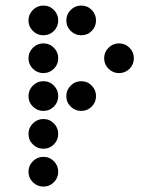

<svg xmlns="http://www.w3.org/2000/svg" viewBox="-20 -689 587 694"><path d="M190.4 -615.2Q190.4 -592.8 174.8 -577.1Q159.2 -561.5 136.7 -561.5Q114.7 -561.5 98.9 -577.1Q83 -592.8 83 -615.2Q83 -637.2 98.9 -653.1Q114.7 -668.9 136.7 -668.9Q159.2 -668.9 174.8 -653.1Q190.4 -637.2 190.4 -615.2ZM327.1 -615.2Q327.1 -592.8 311.5 -577.1Q295.9 -561.5 273.4 -561.5Q251.5 -561.5 235.6 -577.1Q219.7 -592.8 219.7 -615.2Q219.7 -637.2 235.6 -653.1Q251.5 -668.9 273.4 -668.9Q295.9 -668.9 311.5 -653.1Q327.1 -637.2 327.1 -615.2ZM190.4 -478.5Q190.4 -456.1 174.8 -440.4Q159.2 -424.8 136.7 -424.8Q114.7 -424.8 98.9 -440.4Q83 -456.1 83 -478.5Q83 -500.5 98.9 -516.4Q114.7 -532.2 136.7 -532.2Q159.2 -532.2 174.8 -516.4Q190.4 -500.5 190.4 -478.5ZM463.9 -478.5Q463.9 -456.1 448.2 -440.4Q432.6 -424.8 410.2 -424.8Q388.2 -424.8 372.3 -440.4Q356.4 -456.1 356.4 -478.5Q356.4 -500.5 372.3 -516.4Q388.2 -532.2 410.2 -532.2Q432.6 -532.2 448.2 -516.4Q463.9 -500.5 463.9 -478.5ZM190.4 -341.8Q190.4 -319.3 174.8 -303.7Q159.2 -288.1 136.7 -288.1Q114.7 -288.1 98.9 -303.7Q83 -319.3 83 -341.8Q83 -363.8 98.9 -379.6Q114.7 -395.5 136.7 -395.5Q159.2 -395.5 174.8 -379.6Q190.4 -363.8 190.4 -341.8ZM327.1 -341.8Q327.1 -319.3 311.5 -303.7Q295.9 -288.1 273.4 -288.1Q251.5 -288.1 235.6 -303.7Q219.7 -319.3 219.7 -341.8Q219.7 -363.8 235.6 -379.6Q251.5 -395.5 273.4 -395.5Q295.9 -395.5 311.5 -379.6Q327.1 -363.8 327.1 -341.8ZM190.4 -205.1Q190.4 -182.6 174.8 -167Q159.2 -151.4 136.7 -151.4Q114.7 -151.4 98.9 -167Q83 -182.6 83 -205.1Q83 -227.1 98.9 -242.9Q114.7 -258.8 136.7 -258.8Q159.2 -258.8 174.8 -242.9Q190.4 -227.1 190.4 -205.1ZM190.4 -68.4Q190.4 -45.9 174.8 -30.3Q159.2 -14.6 136.7 -14.6Q114.7 -14.6 98.9 -30.3Q83 -45.9 83 -68.4Q83 -90.3 98.9 -106.2Q114.7 -122.1 136.7 -122.1Q159.2 -122.1 174.8 -106.2Q190.4 -90.3 190.4 -68.4Z"/></svg>

Font: DatDot
Style: Regular
Weight: 400
Designer: GGBot
Version: 1.00